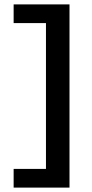

<svg xmlns="http://www.w3.org/2000/svg" viewBox="-20 -731 420 873"><path d="M296 -711V122H42V37H189V-626H42V-711Z"/></svg>

Font: EauTest
Style: Bold
Weight: 700
Designer: Christian Thalmann (Catharsis Fonts)
Version: Version 0.001;PS 000.001;hotconv 1.0.88;makeotf.lib2.5.64775